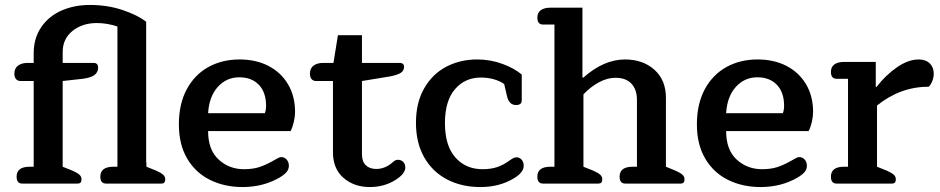

<svg xmlns="http://www.w3.org/2000/svg" viewBox="-20 -741 3794 775"><path d="M47 -28Q47 -68 100 -68H116V-414H63Q51 -414 44.5 -422Q38 -430 38 -444Q38 -465 52.5 -476Q67 -487 91 -487H116V-526Q116 -587 146.5 -631.5Q177 -676 228.5 -698.5Q280 -721 343 -721Q414 -721 475 -700.5Q536 -680 570 -653V-85H571V-68L611 -52Q631 -43 639 -35.5Q647 -28 647 -17Q647 0 632 0H408Q385 0 385 -28Q385 -68 438 -68H454V-634Q412 -648 371 -648Q312 -648 272.5 -616Q233 -584 233 -531V-487H358Q376 -487 376 -468Q376 -449 361 -438Q346 -427 314 -423L233 -414V-68L273 -52Q293 -43 301 -35.5Q309 -28 309 -17Q309 0 294 0H70Q47 0 47 -28Z M702 -239Q702 -321 733.5 -380Q765 -439 820.5 -470Q876 -501 947 -501Q1013 -501 1063.5 -475Q1114 -449 1142.5 -401Q1171 -353 1171 -289Q1171 -271 1166 -249Q1161 -227 1153 -212H820Q820 -136 862.5 -97Q905 -58 965 -58Q1000 -58 1026.5 -66.5Q1053 -75 1086 -94Q1090 -96 1099.5 -101.5Q1109 -107 1115 -107Q1128 -107 1137 -97Q1146 -87 1146 -72Q1146 -58 1137 -47Q1128 -36 1108 -24Q1042 14 959 14Q886 14 827.5 -15Q769 -44 735.5 -101Q702 -158 702 -239ZM1049 -284Q1054 -297 1054 -314Q1054 -368 1025 -398.5Q996 -429 946 -429Q894 -429 859 -390Q824 -351 820 -284Z M1324 -126V-414H1256Q1244 -414 1237.5 -422Q1231 -430 1231 -444Q1231 -465 1245.5 -476Q1260 -487 1284 -487H1326L1344 -599H1441V-487H1595Q1602 -487 1606.5 -483Q1611 -479 1611 -472Q1611 -456 1598.5 -447.5Q1586 -439 1557 -433L1441 -414V-119Q1441 -89 1456.5 -74Q1472 -59 1499 -59Q1531 -59 1559 -81Q1562 -83 1569.5 -89.5Q1577 -96 1586 -96Q1599 -96 1607.5 -87.5Q1616 -79 1616 -65Q1616 -40 1577 -15Q1531 14 1473 14Q1409 14 1366.5 -23Q1324 -60 1324 -126Z M1659 -245Q1659 -327 1692.5 -385Q1726 -443 1782 -472Q1838 -501 1906 -501Q1960 -501 2008.5 -483Q2057 -465 2086 -440V-336Q2086 -317 2063 -317Q2034 -317 2026 -355L2015 -402Q1998 -414 1973.5 -421Q1949 -428 1921 -428Q1857 -428 1816.5 -381Q1776 -334 1776 -244Q1776 -153 1818 -105.5Q1860 -58 1928 -58Q1961 -58 1986.5 -66.5Q2012 -75 2038 -94Q2054 -106 2065 -106Q2077 -106 2085.5 -96.5Q2094 -87 2094 -72Q2094 -45 2054 -21Q1996 14 1919 14Q1843 14 1784 -17Q1725 -48 1692 -106.5Q1659 -165 1659 -245Z M2149 -28Q2149 -68 2202 -68H2218V-642H2172Q2149 -642 2149 -670Q2149 -690 2163 -700Q2177 -710 2202 -710H2331V-428H2335Q2417 -501 2503 -501Q2575 -501 2621.5 -459.5Q2668 -418 2668 -346V-68L2707 -52Q2727 -43 2735 -35.5Q2743 -28 2743 -17Q2743 0 2728 0H2504Q2481 0 2481 -28Q2481 -68 2534 -68H2551V-338Q2551 -379 2529 -403Q2507 -427 2464 -427Q2431 -427 2397 -408.5Q2363 -390 2335 -360V-68L2375 -52Q2395 -43 2403 -35.5Q2411 -28 2411 -17Q2411 0 2396 0H2172Q2149 0 2149 -28Z M2793 -239Q2793 -321 2824.5 -380Q2856 -439 2911.5 -470Q2967 -501 3038 -501Q3104 -501 3154.5 -475Q3205 -449 3233.5 -401Q3262 -353 3262 -289Q3262 -271 3257 -249Q3252 -227 3244 -212H2911Q2911 -136 2953.5 -97Q2996 -58 3056 -58Q3091 -58 3117.5 -66.5Q3144 -75 3177 -94Q3181 -96 3190.5 -101.5Q3200 -107 3206 -107Q3219 -107 3228 -97Q3237 -87 3237 -72Q3237 -58 3228 -47Q3219 -36 3199 -24Q3133 14 3050 14Q2977 14 2918.5 -15Q2860 -44 2826.5 -101Q2793 -158 2793 -239ZM3140 -284Q3145 -297 3145 -314Q3145 -368 3116 -398.5Q3087 -429 3037 -429Q2985 -429 2950 -390Q2915 -351 2911 -284Z M3334 -28Q3334 -68 3387 -68H3403V-423H3357Q3334 -423 3334 -451Q3334 -471 3348 -481Q3362 -491 3387 -491H3515V-390H3518Q3554 -437 3600 -469Q3646 -501 3688 -501Q3717 -501 3733 -485Q3749 -469 3749 -444Q3749 -429 3743.5 -414.5Q3738 -400 3729 -391Q3614 -391 3520 -315V-68L3560 -52Q3580 -43 3588 -35.5Q3596 -28 3596 -17Q3596 0 3581 0H3357Q3334 0 3334 -28Z"/></svg>

Font: Maitree SemiBold
Style: Regular
Weight: 600
Designer: CadsonDemak Team
Foundry: CadsonDemak
Version: Version 1.001